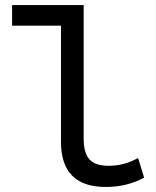

<svg xmlns="http://www.w3.org/2000/svg" viewBox="-20 -730 620 762"><path d="M400 12Q222 12 222 -167V-628H28V-710H312V-181Q312 -123 335 -97.5Q358 -72 411 -72Q473 -72 528 -103L552 -25Q484 12 400 12Z"/></svg>

Font: Sometype Mono Medium
Style: Regular
Weight: 500
Monospace: yes
Designer: Ryoichi Tsunekawa
Foundry: Dharma Type
Version: Version 1.000; ttfautohint (v1.8.3)